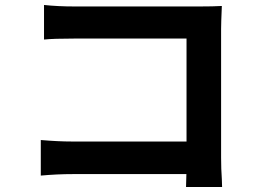

<svg xmlns="http://www.w3.org/2000/svg" viewBox="-20 -730 1040 772"><path d="M280 -704H784Q838 -704 872 -706Q869 -637 869 -614V-96Q869 -51 872 -9L873 22H728Q730 -36 730 -80V-575H281Q194 -575 157 -571V-710Q213 -704 280 -704ZM269 -161H809V-30H273Q210 -30 144 -24V-167Q214 -161 269 -161Z"/></svg>

Font: Merged Yaku Han JP
Style: Bold
Weight: 700
Designer: Ryoko NISHIZUKA 西塚涼子 (kana, bopomofo & ideographs); Paul D. Hunt (Latin, Greek & Cyrillic); Sandoll Communications 산돌커뮤니
Foundry: Adobe
Version: Version 2.004